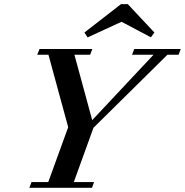

<svg xmlns="http://www.w3.org/2000/svg" viewBox="-20 -897 883 917"><path d="M717.3 -741.7 700.7 -718.8 560.5 -793 398.4 -718.3 383.3 -741.7 558.1 -877.4H590.3ZM120.1 0 130.4 -27.3H210.4L305.7 -289.6L211.4 -635.7H157.7L168.9 -663.1H420.9L410.6 -635.7H335.4L420.4 -323.2L713.4 -635.7H610.8L621.1 -663.1H843.3L833 -635.7H779.8L426.3 -286.6L332.5 -27.3H429.2L419.4 0Z"/></svg>

Font: Elstob SemiBold
Style: Italic
Weight: 600
Italic angle: -20°
Designer: Peter S. Baker
Version: Version 1.015